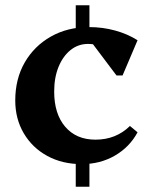

<svg xmlns="http://www.w3.org/2000/svg" viewBox="-20 -710 566 730"><path d="M291 -86Q217 -86 160 -117Q103 -148 70.5 -203Q38 -258 38 -328Q38 -410 74 -472.5Q110 -535 173.5 -571Q237 -607 319 -607Q370 -607 417.5 -594Q465 -581 503 -557L446 -423H423L310 -573H396V-509Q366 -543 315 -543Q277 -543 248 -519.5Q219 -496 202.5 -455.5Q186 -415 186 -362Q186 -277 228 -228Q270 -179 343 -179Q421 -179 474 -231L503 -207Q473 -151 417 -118.5Q361 -86 291 -86ZM268 -551V-690H320V-551ZM268 0V-119H320V0Z"/></svg>

Font: Platypi Light SemiBold
Style: Regular
Weight: 600
Version: Version 1.200